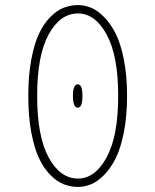

<svg xmlns="http://www.w3.org/2000/svg" viewBox="-20 -726 610 757"><path d="M287.5 11Q258 11 231.2 0.5Q204.5 -10 178.5 -36.2Q152.5 -62.5 133.8 -102.2Q115 -142 103.2 -205Q91.5 -268 91.5 -348Q91.5 -427.5 103.2 -490.5Q115 -553.5 133.8 -593.2Q152.5 -633 178.5 -659Q204.5 -685 231.2 -695.5Q258 -706 287.5 -706Q313.5 -706 339 -695.5Q364.5 -685 390.5 -658.8Q416.5 -632.5 436.2 -593.2Q456 -554 468.5 -490.5Q481 -427 481 -348Q481 -268.5 468.5 -205Q456 -141.5 436.2 -102Q416.5 -62.5 390.5 -36.2Q364.5 -10 339 0.5Q313.5 11 287.5 11ZM287.5 -22Q355 -22 400.5 -105.8Q446 -189.5 446 -348Q446 -506.5 400.5 -589.8Q355 -673 287.5 -673Q217 -673 171.8 -590.2Q126.5 -507.5 126.5 -348Q126.5 -188.5 171.8 -105.2Q217 -22 287.5 -22ZM287 -301.5Q267.5 -301.5 267.5 -348Q267.5 -393.5 287 -393.5Q305 -393.5 305 -348Q305 -301.5 287 -301.5Z"/></svg>

Font: League Mono Narrow Thin
Style: Regular
Weight: 100
Width: 3
Designer: Tyler Finck
Foundry: The League of Moveable Type / Tyler Finck
Version: Version 2.210